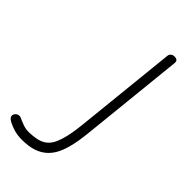

<svg xmlns="http://www.w3.org/2000/svg" viewBox="-582 -616 1155 1155"><g transform="rotate(45 -4.5 -39.0)"><path d="M-134.5 463Q-175.5 463 -210.5 451.2Q-245.5 439.5 -265.5 425.5Q-273 419.5 -276.5 412.8Q-280 406 -278.8 398.2Q-277.5 390.5 -271 383Q-264 375.5 -257 373Q-250 370.5 -243.2 371.2Q-236.5 372 -231 374.5Q-214.5 382.5 -189 391.8Q-163.5 401 -141 401Q-100.5 401 -65.2 392.8Q-30 384.5 -7 361.5Q11 343.5 23 315.5Q35 287.5 42.2 256Q49.5 224.5 53.8 195.5Q58 166.5 60 146.5L128.5 -513Q129.5 -524 138.2 -532.5Q147 -541 162.5 -541Q176.5 -541 184.2 -534.5Q192 -528 190 -511L122 144.5Q118.5 180 112.8 217.2Q107 254.5 97.2 290Q87.5 325.5 72 355.8Q56.5 386 33.5 408Q5 435.5 -35.5 449.2Q-76 463 -134.5 463Z"/></g></svg>

Font: Edu NSW ACT Cursive
Style: Regular
Weight: 400
Designer: Tina and Corey Anderson, Eben Sorkin, Mirko Velimirovic
Foundry: Sorkin Type Co.
Version: Version 2.000